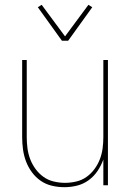

<svg xmlns="http://www.w3.org/2000/svg" viewBox="-20 -769 540 797"><path d="M247 8Q221 8 195.5 2Q170 -4 149 -18.5Q128 -33 112.5 -54Q97 -75 88 -99Q79 -123 75.5 -148.5Q72 -174 72 -200V-520H91V-200Q91 -177 94 -153.5Q97 -130 105.5 -108Q114 -86 128 -67Q142 -48 161 -34.5Q180 -21 203.5 -15.5Q227 -10 250 -10Q273 -10 296.5 -15.5Q320 -21 339 -34.5Q358 -48 372 -67Q386 -86 394.5 -108Q403 -130 406 -153.5Q409 -177 409 -200V-520H428V0H409V-107Q400 -82 385 -59.5Q370 -37 348 -21Q326 -5 300 1.5Q274 8 247 8ZM237 -600 137 -739 153 -749 250 -618 347 -749 363 -739 263 -600Z"/></svg>

Font: Iosevka Term Curly Thin
Style: Regular
Weight: 100
Designer: Belleve Invis
Foundry: Belleve Invis
Version: Version 32.3.0